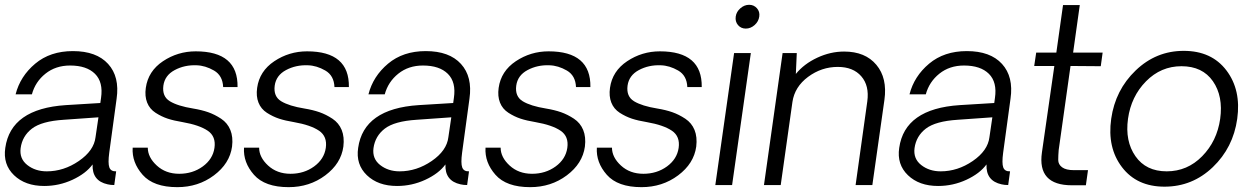

<svg xmlns="http://www.w3.org/2000/svg" viewBox="-24 -771 5209 800"><path d="M160.2 3.9Q81.1 3.9 34.4 -41Q-12.2 -85.9 -2 -154.8Q21 -317.9 250 -333L394 -341.8L397 -362.8Q406.7 -428.7 371.8 -463.4Q336.9 -498 268.1 -498Q208 -498 165.5 -464.1Q123 -430.2 108.9 -377.9H41Q60.1 -453.1 122.6 -505.6Q185.1 -558.1 279.8 -558.1Q377.9 -558.1 426.5 -504.6Q475.1 -451.2 461.9 -359.9L431.2 -134.8Q425.3 -90.8 431.6 -73.5Q438 -56.2 460 -57.1L452.1 0Q437 0 424.8 -2.9Q358.9 -17.1 361.8 -85.9Q334 -47.9 278.1 -22Q222.2 3.9 160.2 3.9ZM170.9 -57.1Q241.7 -57.1 304.4 -100.1Q367.2 -143.1 374 -199.2L386.2 -282.2L242.2 -272Q149.4 -266.1 109.1 -235.1Q68.8 -204.1 62 -153.8Q56.2 -109.9 89.6 -83.5Q123 -57.1 170.9 -57.1Z M714.8 8.8Q615.7 8.8 570.3 -42.7Q524.9 -94.2 528.8 -155.8H591.8Q591.8 -115.7 629.2 -81.3Q666.5 -46.9 722.7 -46.9Q778.8 -46.9 820.8 -77.4Q862.8 -107.9 869.6 -154.8Q876.5 -202.6 841.6 -226.3Q806.6 -250 736.8 -262.2Q700.7 -268.1 674.8 -276.6Q648.9 -285.2 624.3 -301Q599.6 -316.9 589.1 -343.5Q578.6 -370.1 583.5 -404.8Q593.3 -474.6 655 -515.9Q716.8 -557.1 791.5 -557.1Q968.3 -557.1 965.8 -408.2H905.8Q903.8 -456.1 867.7 -477.1Q831.5 -498 794.9 -499Q745.1 -501 703.9 -479Q662.6 -457 656.7 -414.1Q650.9 -369.1 683.8 -349.1Q716.8 -329.1 780.8 -318.8Q815.9 -313 843.3 -303.5Q870.6 -293.9 897.2 -276.4Q923.8 -258.8 935.8 -229.5Q947.8 -200.2 942.9 -160.2Q933.1 -89.4 867.4 -40.3Q801.8 8.8 714.8 8.8Z M1178.7 8.8Q1079.6 8.8 1034.2 -42.7Q988.8 -94.2 992.7 -155.8H1055.7Q1055.7 -115.7 1093 -81.3Q1130.4 -46.9 1186.5 -46.9Q1242.7 -46.9 1284.7 -77.4Q1326.7 -107.9 1333.5 -154.8Q1340.3 -202.6 1305.4 -226.3Q1270.5 -250 1200.7 -262.2Q1164.6 -268.1 1138.7 -276.6Q1112.8 -285.2 1088.1 -301Q1063.5 -316.9 1053 -343.5Q1042.5 -370.1 1047.4 -404.8Q1057.1 -474.6 1118.9 -515.9Q1180.7 -557.1 1255.4 -557.1Q1432.1 -557.1 1429.7 -408.2H1369.6Q1367.7 -456.1 1331.5 -477.1Q1295.4 -498 1258.8 -499Q1209 -501 1167.7 -479Q1126.5 -457 1120.6 -414.1Q1114.7 -369.1 1147.7 -349.1Q1180.7 -329.1 1244.6 -318.8Q1279.8 -313 1307.1 -303.5Q1334.5 -293.9 1361.1 -276.4Q1387.7 -258.8 1399.7 -229.5Q1411.6 -200.2 1406.7 -160.2Q1397 -89.4 1331.3 -40.3Q1265.6 8.8 1178.7 8.8Z M1630.4 3.9Q1551.3 3.9 1504.6 -41Q1458 -85.9 1468.3 -154.8Q1491.2 -317.9 1720.2 -333L1864.3 -341.8L1867.2 -362.8Q1877 -428.7 1842 -463.4Q1807.1 -498 1738.3 -498Q1678.2 -498 1635.7 -464.1Q1593.3 -430.2 1579.1 -377.9H1511.2Q1530.3 -453.1 1592.8 -505.6Q1655.3 -558.1 1750 -558.1Q1848.1 -558.1 1896.7 -504.6Q1945.3 -451.2 1932.1 -359.9L1901.4 -134.8Q1895.5 -90.8 1901.9 -73.5Q1908.2 -56.2 1930.2 -57.1L1922.4 0Q1907.2 0 1895 -2.9Q1829.1 -17.1 1832 -85.9Q1804.2 -47.9 1748.3 -22Q1692.4 3.9 1630.4 3.9ZM1641.1 -57.1Q1711.9 -57.1 1774.7 -100.1Q1837.4 -143.1 1844.2 -199.2L1856.4 -282.2L1712.4 -272Q1619.6 -266.1 1579.3 -235.1Q1539.1 -204.1 1532.2 -153.8Q1526.4 -109.9 1559.8 -83.5Q1593.3 -57.1 1641.1 -57.1Z M2185.1 8.8Q2085.9 8.8 2040.5 -42.7Q1995.1 -94.2 1999 -155.8H2062Q2062 -115.7 2099.4 -81.3Q2136.7 -46.9 2192.9 -46.9Q2249 -46.9 2291 -77.4Q2333 -107.9 2339.8 -154.8Q2346.7 -202.6 2311.8 -226.3Q2276.9 -250 2207 -262.2Q2170.9 -268.1 2145 -276.6Q2119.1 -285.2 2094.5 -301Q2069.8 -316.9 2059.3 -343.5Q2048.8 -370.1 2053.7 -404.8Q2063.5 -474.6 2125.2 -515.9Q2187 -557.1 2261.7 -557.1Q2438.5 -557.1 2436 -408.2H2376Q2374 -456.1 2337.9 -477.1Q2301.8 -498 2265.1 -499Q2215.3 -501 2174.1 -479Q2132.8 -457 2127 -414.1Q2121.1 -369.1 2154.1 -349.1Q2187 -329.1 2251 -318.8Q2286.1 -313 2313.5 -303.5Q2340.8 -293.9 2367.4 -276.4Q2394 -258.8 2406 -229.5Q2418 -200.2 2413.1 -160.2Q2403.3 -89.4 2337.6 -40.3Q2272 8.8 2185.1 8.8Z M2648.9 8.8Q2549.8 8.8 2504.4 -42.7Q2459 -94.2 2462.9 -155.8H2525.9Q2525.9 -115.7 2563.2 -81.3Q2600.6 -46.9 2656.7 -46.9Q2712.9 -46.9 2754.9 -77.4Q2796.9 -107.9 2803.7 -154.8Q2810.5 -202.6 2775.6 -226.3Q2740.7 -250 2670.9 -262.2Q2634.8 -268.1 2608.9 -276.6Q2583 -285.2 2558.3 -301Q2533.7 -316.9 2523.2 -343.5Q2512.7 -370.1 2517.6 -404.8Q2527.3 -474.6 2589.1 -515.9Q2650.9 -557.1 2725.6 -557.1Q2902.3 -557.1 2899.9 -408.2H2839.8Q2837.9 -456.1 2801.8 -477.1Q2765.6 -498 2729 -499Q2679.2 -501 2637.9 -479Q2596.7 -457 2590.8 -414.1Q2585 -369.1 2617.9 -349.1Q2650.9 -329.1 2714.8 -318.8Q2750 -313 2777.3 -303.5Q2804.7 -293.9 2831.3 -276.4Q2857.9 -258.8 2869.9 -229.5Q2881.8 -200.2 2877 -160.2Q2867.2 -89.4 2801.5 -40.3Q2735.8 8.8 2648.9 8.8Z M3041.5 -702.1Q3044.4 -722.2 3061 -736.6Q3077.6 -751 3097.4 -751Q3117.2 -751 3129.9 -736.6Q3142.6 -722.2 3139.6 -702.1Q3136.7 -681.2 3120.1 -666.5Q3103.5 -651.9 3083.5 -651.9Q3063.5 -651.9 3051 -666.5Q3038.6 -681.2 3041.5 -702.1ZM3034.7 -549.8H3104.5L3026.4 0H2956.5Z M3493.2 -556.2Q3581.1 -556.2 3627.4 -501Q3673.8 -445.8 3661.1 -355L3610.8 0H3541L3589.8 -349.1Q3598.6 -414.1 3564.7 -453.1Q3530.8 -492.2 3466.8 -492.2Q3398.9 -492.2 3343 -450.7Q3287.1 -409.2 3277.8 -346.2L3229 0H3159.2L3236.8 -549.8H3295.9L3292 -462.9Q3326.2 -504.9 3381.1 -530.5Q3436 -556.2 3493.2 -556.2Z M3884.8 3.9Q3805.7 3.9 3759 -41Q3712.4 -85.9 3722.7 -154.8Q3745.6 -317.9 3974.6 -333L4118.7 -341.8L4121.6 -362.8Q4131.3 -428.7 4096.4 -463.4Q4061.5 -498 3992.7 -498Q3932.6 -498 3890.1 -464.1Q3847.7 -430.2 3833.5 -377.9H3765.6Q3784.7 -453.1 3847.2 -505.6Q3909.7 -558.1 4004.4 -558.1Q4102.5 -558.1 4151.1 -504.6Q4199.7 -451.2 4186.5 -359.9L4155.8 -134.8Q4149.9 -90.8 4156.2 -73.5Q4162.6 -56.2 4184.6 -57.1L4176.8 0Q4161.6 0 4149.4 -2.9Q4083.5 -17.1 4086.4 -85.9Q4058.6 -47.9 4002.7 -22Q3946.8 3.9 3884.8 3.9ZM3895.5 -57.1Q3966.3 -57.1 4029.1 -100.1Q4091.8 -143.1 4098.6 -199.2L4110.8 -282.2L3966.8 -272Q3874 -266.1 3833.7 -235.1Q3793.5 -204.1 3786.6 -153.8Q3780.8 -109.9 3814.2 -83.5Q3847.7 -57.1 3895.5 -57.1Z M4442.4 1Q4297.4 1 4317.4 -136.2L4369.1 -496.1H4285.2L4293.5 -551.8H4377.4L4405.3 -750H4475.1L4447.3 -551.8H4570.3L4562.5 -495.1L4436.5 -496.1L4387.2 -146Q4385.3 -123 4385.3 -104.5Q4385.3 -85.9 4401.4 -74Q4417.5 -62 4451.2 -62H4509.3L4500.5 1Z M4828.1 6.8Q4712.9 6.8 4650.9 -74.5Q4588.9 -155.8 4606 -275.9Q4623 -396 4708 -477.5Q4793 -559.1 4908.2 -559.1Q5024.4 -559.1 5086.2 -477.5Q5147.9 -396 5131.1 -275.9Q5114.3 -155.8 5029.3 -74.5Q4944.3 6.8 4828.1 6.8ZM5060.1 -275.9Q5073.2 -370.1 5029.8 -432.6Q4986.3 -495.1 4898.9 -495.1Q4813 -495.1 4751 -432.1Q4689 -369.1 4676 -276.1Q4663.1 -183.1 4707 -120.1Q4751 -57.1 4837.2 -57.1Q4923.3 -57.1 4985.1 -120.1Q5046.9 -183.1 5060.1 -275.9Z"/></svg>

Font: Oakes Grotesk
Style: Light Italic
Weight: 300
Designer: Samuel Oakes
Foundry: Samuel Oakes
Version: Version 1.0 | wf-rip DC20170320